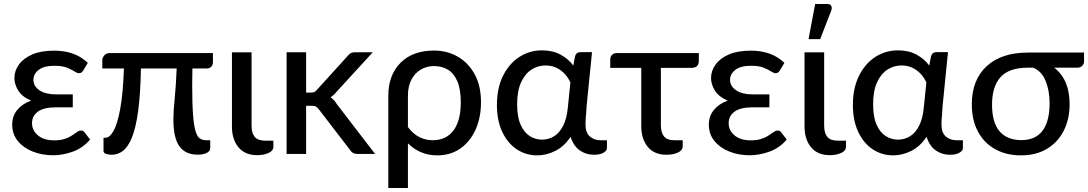

<svg xmlns="http://www.w3.org/2000/svg" viewBox="-20 -769 5436 959"><path d="M245.5 6.5Q190 6.5 143.5 -12Q97 -30.5 69 -64.8Q41 -99 41 -146Q41 -189.5 66.2 -220Q91.5 -250.5 135 -266.5Q90.5 -285.5 71.2 -316.5Q52 -347.5 52 -379Q52 -415 74.2 -446.2Q96.5 -477.5 140.5 -496.8Q184.5 -516 250.5 -516Q355.5 -516 418.5 -455L396 -417.5Q390.5 -409 385.8 -406.2Q381 -403.5 374 -403.5Q365 -403.5 351.5 -412.5Q338 -421.5 314.5 -431Q291 -440.5 252 -440.5Q199.5 -440.5 173.2 -420Q147 -399.5 147 -370Q147 -338.5 177.2 -318Q207.5 -297.5 261 -297.5H343.5V-233H261Q199 -233 169.5 -211.5Q140 -190 140 -154Q140 -117 169.8 -92.5Q199.5 -68 251 -68Q278.5 -68 298.2 -73.8Q318 -79.5 331.5 -87.5Q345 -95.5 355 -103Q363.5 -109 370.2 -113Q377 -117 384 -117Q396 -117 402.5 -108L430 -72Q394.5 -30 344.2 -11.8Q294 6.5 245.5 6.5Z M537.5 4Q524 4 510.5 -0.2Q497 -4.5 497 -15V-81H507Q527.5 -81 547 -115Q566.5 -149 580.5 -225.2Q594.5 -301.5 599 -427H491V-468Q491 -480.5 500.8 -492.2Q510.5 -504 528.5 -504H1043.5V-458Q1043.5 -445 1035.5 -436Q1027.5 -427 1012 -427H941Q940 -366 940 -342.5Q940 -250 944.2 -195.2Q948.5 -140.5 957 -113Q965.5 -85.5 978.8 -77Q992 -68.5 1010 -68.5H1030V-29.5Q1030 -13.5 1012 -5Q994 3.5 967 3.5Q906 3.5 876 -38.5Q846 -80.5 846 -171.5Q846 -214.5 852 -270.5Q858.5 -333.5 862.5 -427H684Q681.5 -298.5 670 -214.2Q658.5 -130 639 -82.2Q619.5 -34.5 593.8 -15.2Q568 4 537.5 4Z M1265 6Q1203 6 1170.8 -33.8Q1138.5 -73.5 1138.5 -136V-507.5H1236.5V-141.5Q1236.5 -104.5 1252.2 -85.5Q1268 -66.5 1303 -66.5H1345.5V-36.5Q1345.5 -16 1321.5 -5Q1297.5 6 1265 6Z M1853.5 0H1766Q1741 0 1729.5 -18.5L1572.5 -223Q1565 -233.5 1557.5 -237Q1550 -240.5 1535 -240.5H1509V0H1411.5V-508H1509V-306.5H1532Q1542.5 -306.5 1549.8 -309.5Q1557 -312.5 1564 -321.5L1716 -489Q1723 -498.5 1731.5 -503.2Q1740 -508 1753 -508H1842L1662 -311.5Q1648.5 -294.5 1631 -283Q1649 -271 1662 -249.5Z M2017.5 170H1919.5V-290.5Q1919.5 -393.5 1980.2 -455Q2041 -516.5 2148 -516.5Q2213 -516.5 2266 -486.2Q2319 -456 2350.8 -398.2Q2382.5 -340.5 2382.5 -258Q2382.5 -183 2356 -123Q2329.5 -63 2280.5 -28Q2231.5 7 2163.5 7Q2119.5 7 2082.8 -8.8Q2046 -24.5 2017.5 -53ZM2141 -68.5Q2208 -68.5 2244.8 -117Q2281.5 -165.5 2281.5 -258Q2281.5 -322.5 2264.5 -362.5Q2247.5 -402.5 2217.5 -420.8Q2187.5 -439 2148 -439Q2112 -439 2082.2 -421.8Q2052.5 -404.5 2035 -371.2Q2017.5 -338 2017.5 -290.5V-134.5Q2043 -100 2074.8 -84.2Q2106.5 -68.5 2141 -68.5Z M2663.5 7Q2607 7 2561.2 -23.2Q2515.5 -53.5 2488.8 -110Q2462 -166.5 2462 -245Q2462 -328 2492 -389.2Q2522 -450.5 2573.2 -484Q2624.5 -517.5 2687.5 -517.5Q2740.5 -517.5 2779.8 -496.2Q2819 -475 2843.5 -441.5L2852.5 -489Q2858.5 -508.5 2878.5 -508.5H2937L2910 -239.5L2907.5 -200Q2904.5 -171.5 2904.5 -147Q2904.5 -105.5 2926.5 -87Q2948.5 -68.5 2980 -68.5H3011.5V-29.5Q3011.5 -16.5 2994.5 -6.2Q2977.5 4 2946.5 4Q2907.5 4 2876.2 -17.5Q2845 -39 2830 -85.5Q2797 -36.5 2752.8 -14.8Q2708.5 7 2663.5 7ZM2687 -71.5Q2719.5 -71.5 2746.8 -88Q2774 -104.5 2792.2 -139.8Q2810.5 -175 2816 -230L2829 -357Q2819 -379.5 2801.8 -398.8Q2784.5 -418 2760.2 -430Q2736 -442 2704.5 -442Q2667 -442 2634.8 -421.5Q2602.5 -401 2582.8 -358Q2563 -315 2563 -248Q2563 -185.5 2580.2 -146.5Q2597.5 -107.5 2625.8 -89.5Q2654 -71.5 2687 -71.5Z M3309.5 4Q3247.5 4 3215.2 -35.8Q3183 -75.5 3183 -138V-430H3028V-472.5Q3028 -485 3036.5 -494.5Q3045 -504 3061.5 -504H3470.5V-465Q3470.5 -431.5 3436 -430H3281V-143.5Q3281 -106.5 3296.8 -87.5Q3312.5 -68.5 3347.5 -68.5H3390V-38.5Q3390 -18 3366 -7Q3342 4 3309.5 4Z M3725 6.5Q3669.5 6.5 3623 -12Q3576.5 -30.5 3548.5 -64.8Q3520.5 -99 3520.5 -146Q3520.5 -189.5 3545.8 -220Q3571 -250.5 3614.5 -266.5Q3570 -285.5 3550.8 -316.5Q3531.5 -347.5 3531.5 -379Q3531.5 -415 3553.8 -446.2Q3576 -477.5 3620 -496.8Q3664 -516 3730 -516Q3835 -516 3898 -455L3875.5 -417.5Q3870 -409 3865.2 -406.2Q3860.5 -403.5 3853.5 -403.5Q3844.5 -403.5 3831 -412.5Q3817.5 -421.5 3794 -431Q3770.5 -440.5 3731.5 -440.5Q3679 -440.5 3652.8 -420Q3626.5 -399.5 3626.5 -370Q3626.5 -338.5 3656.8 -318Q3687 -297.5 3740.5 -297.5H3823V-233H3740.5Q3678.5 -233 3649 -211.5Q3619.5 -190 3619.5 -154Q3619.5 -117 3649.2 -92.5Q3679 -68 3730.5 -68Q3758 -68 3777.8 -73.8Q3797.5 -79.5 3811 -87.5Q3824.5 -95.5 3834.5 -103Q3843 -109 3849.8 -113Q3856.5 -117 3863.5 -117Q3875.5 -117 3882 -108L3909.5 -72Q3874 -30 3823.8 -11.8Q3773.5 6.5 3725 6.5Z M4125 6Q4063 6 4030.8 -33.8Q3998.5 -73.5 3998.5 -136V-507.5H4096.5V-141.5Q4096.5 -104.5 4112.2 -85.5Q4128 -66.5 4163 -66.5H4205.5V-36.5Q4205.5 -16 4181.5 -5Q4157.5 6 4125 6ZM4076.5 -573.5H4018.5L4051.5 -749H4112Q4133.5 -749 4134.5 -729.5Q4134.5 -723 4131.5 -715Z M4441.5 7Q4385 7 4339.2 -23.2Q4293.5 -53.5 4266.8 -110Q4240 -166.5 4240 -245Q4240 -328 4270 -389.2Q4300 -450.5 4351.2 -484Q4402.5 -517.5 4465.5 -517.5Q4518.5 -517.5 4557.8 -496.2Q4597 -475 4621.5 -441.5L4630.5 -489Q4636.5 -508.5 4656.5 -508.5H4715L4688 -239.5L4685.5 -200Q4682.5 -171.5 4682.5 -147Q4682.5 -105.5 4704.5 -87Q4726.5 -68.5 4758 -68.5H4789.5V-29.5Q4789.5 -16.5 4772.5 -6.2Q4755.5 4 4724.5 4Q4685.5 4 4654.2 -17.5Q4623 -39 4608 -85.5Q4575 -36.5 4530.8 -14.8Q4486.5 7 4441.5 7ZM4465 -71.5Q4497.5 -71.5 4524.8 -88Q4552 -104.5 4570.2 -139.8Q4588.5 -175 4594 -230L4607 -357Q4597 -379.5 4579.8 -398.8Q4562.5 -418 4538.2 -430Q4514 -442 4482.5 -442Q4445 -442 4412.8 -421.5Q4380.5 -401 4360.8 -358Q4341 -315 4341 -248Q4341 -185.5 4358.2 -146.5Q4375.5 -107.5 4403.8 -89.5Q4432 -71.5 4465 -71.5Z M5080 7Q5006.5 7 4951.2 -23.5Q4896 -54 4865 -111.2Q4834 -168.5 4834 -248.5Q4834 -369 4907.5 -437.8Q4981 -506.5 5115.5 -506.5H5394.5V-460Q5394.5 -450.5 5385.8 -440.8Q5377 -431 5362.5 -431H5245.5Q5322.5 -372 5322.5 -248.5Q5322.5 -174 5293.2 -116.2Q5264 -58.5 5209.5 -25.8Q5155 7 5080 7ZM5079.5 -69Q5152 -69 5187.2 -116Q5222.5 -163 5222.5 -253Q5222.5 -317 5202.2 -365.8Q5182 -414.5 5140 -431H5115Q5019.5 -431 4977.2 -383.5Q4935 -336 4935 -246.5Q4935 -72 5079.5 -69Z"/></svg>

Font: Verano Sans Medium
Style: Regular
Weight: 500
Designer: Lukasz Dziedzic with Adam Twardoch and Botio Nikoltchev
Foundry: tyPoland Lukasz Dziedzic
Version: Version 3.001;December 28, 2019;FontCreator 12.0.0.2547 64-b